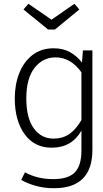

<svg xmlns="http://www.w3.org/2000/svg" viewBox="-20 -789 546 1014"><path d="M265 205Q212 205 167 192Q122 179 92 161L112 121Q177 157 261 157Q340 157 375 121.5Q410 86 410 6V-99Q359 -9 253 -9Q161 -9 109.5 -81Q58 -153 58 -269Q58 -342 81.5 -402Q105 -462 151 -498Q197 -534 263 -534Q313 -534 349 -514Q385 -494 413 -459L418 -523H468V2Q468 205 265 205ZM263 -57Q311 -57 346 -81Q381 -105 410 -155V-407Q354 -486 273 -486Q206 -486 162.5 -430.5Q119 -375 119 -270Q119 -165 158.5 -111Q198 -57 263 -57ZM270 -633H234L104 -739L130 -769L252 -685L373 -769L399 -739Z"/></svg>

Font: Trujillo Light
Style: Regular
Weight: 300
Designer: Fira Sans original fonts by bBox Type GmbH, Carrois Corporate GbR, & Edenspiekermann AG / Changes by Cristiano Sobral
Foundry: Fira Sans original fonts by bBox Type GmbH, Carrois Corporate GbR, & Edenspiekermann AG / Changes by Cristiano Sobral
Version: Version 4.301;July 28, 2020;FontCreator 13.0.0.2655 64-bit